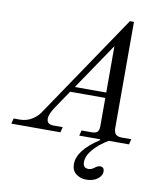

<svg xmlns="http://www.w3.org/2000/svg" viewBox="-145 -795 973 1125"><g transform="rotate(10 342.0 -232.5)"><path d="M285 -276H472V-552ZM-44 0 -36 -32H1Q42 -32 74.5 -53Q107 -74 125 -104L536 -712H560V-75Q562 -50 574 -41Q586 -32 608 -32H664L656 0H536Q483 31 448.5 70.5Q414 110 414 148Q414 183 446 183Q463 183 478 172Q497 156 512 156Q537 156 537 184Q537 207 511.5 227Q486 247 443 247Q410 247 384 227.5Q358 208 358 169Q358 87 485 5L484 0H360L368 -32H430Q451 -32 461.5 -41Q472 -50 472 -78V-244H263L195 -144Q161 -95 161 -66Q161 -32 201 -32H256L248 0Z"/></g></svg>

Font: Old Standard TT
Style: Italic
Weight: 400
Italic angle: -15.2°
Designer: Alexey Kryukov <alexios@thessalonica.org.ru>
Version: Version 2.2